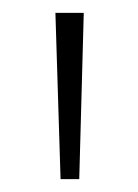

<svg xmlns="http://www.w3.org/2000/svg" viewBox="-20 -734 214 298"><path d="M110 -714H66L74 -456H103Z"/></svg>

Font: Noto Sans Ethiopic Condensed ExtraLight
Style: Regular
Weight: 200
Width: 3
Designer: Monotype Design Team
Foundry: Monotype Imaging Inc.
Version: Version 2.102